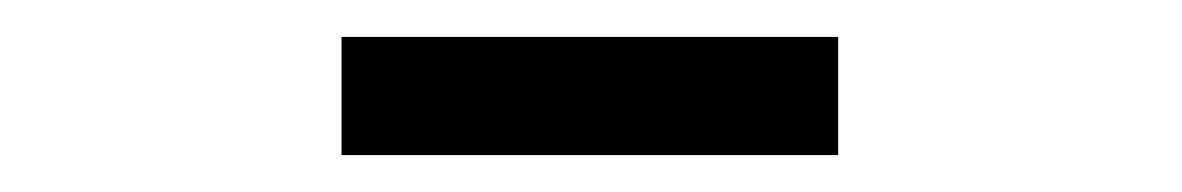

<svg xmlns="http://www.w3.org/2000/svg" viewBox="-20 -760 640 104"><path d="M434 -676H165V-740H434Z"/></svg>

Font: Fira Mono
Style: Regular
Weight: 400
Designer: Carrois Corporate & Edenspiekermann AG
Foundry: Carrois Corporate GbR & Edenspiekermann AG
Version: Version 3.206;PS 003.206;hotconv 1.0.70;makeotf.lib2.5.58329